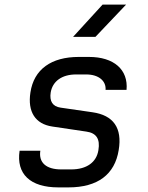

<svg xmlns="http://www.w3.org/2000/svg" viewBox="-20 -805 640 833"><path d="M297 -645H394L527 -785H425ZM233 8H277C404 8 478 -48 495 -154C511 -250 472 -305 381 -318L243 -338C208 -343 194 -366 200 -404C208 -452 248 -482 310 -482H354C409 -482 441 -453 438 -415H529C537 -503 474 -558 366 -558H322C202 -558 127 -504 112 -404C99 -320 133 -267 207 -256L355 -234C398 -228 415 -202 407 -154C399 -101 356 -70 289 -70H245C180 -70 147 -100 155 -151H65C50 -50 111 8 233 8Z"/></svg>

Font: JetBrains Mono
Style: Italic
Weight: 400
Italic angle: -9°
Monospace: yes
Designer: Philipp Nurullin, Konstantin Bulenkov
Foundry: JetBrains
Version: Version 2.305